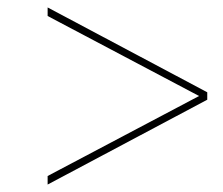

<svg xmlns="http://www.w3.org/2000/svg" viewBox="-20 -615 599 516"><path d="M108 -119 537 -347V-367L108 -595V-572L515 -357L108 -142Z"/></svg>

Font: Noto Serif Display Thin
Style: Italic
Weight: 100
Italic angle: -12°
Designer: Monotype Design Team
Foundry: Monotype Imaging Inc.
Version: Version 2.009